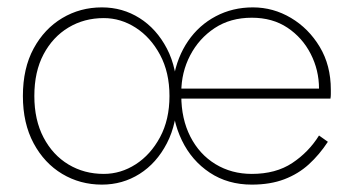

<svg xmlns="http://www.w3.org/2000/svg" viewBox="-20 -490 958 520"><path d="M844 -250 843 -229 875 -223Q876 -229 876 -235Q876 -241 876 -247Q876 -313 846 -363Q816 -413 768 -441.5Q720 -470 665 -470Q610 -470 564.5 -446Q519 -422 489.5 -379Q460 -336 450 -279Q448 -267 447 -255Q446 -243 446 -230Q446 -165 472.5 -110Q499 -55 548 -22.5Q597 10 662 10Q712 10 750 -4.5Q788 -19 816.5 -45Q845 -71 868 -106L844 -123Q816 -78 771.5 -48.5Q727 -19 662 -19Q607 -19 563.5 -45.5Q520 -72 495.5 -120Q471 -168 471 -231V-240Q471 -294 495 -340Q519 -386 561.5 -414Q604 -442 662 -442Q718 -442 758.5 -415Q799 -388 821.5 -344Q844 -300 844 -250ZM463 -223H875L869 -250H463ZM42 -230Q42 -156 71 -102Q100 -48 148.5 -19Q197 10 256 10Q312 10 358 -19Q404 -48 432 -102Q460 -156 460 -230Q460 -305 432 -358.5Q404 -412 358 -441Q312 -470 256 -470Q197 -470 148.5 -441Q100 -412 71 -358.5Q42 -305 42 -230ZM73 -230Q73 -296 98 -343Q123 -390 165.5 -415.5Q208 -441 261 -441Q307 -441 347.5 -415Q388 -389 413.5 -341.5Q439 -294 439 -230Q439 -166 413.5 -118.5Q388 -71 347.5 -45Q307 -19 261 -19Q208 -19 165.5 -44.5Q123 -70 98 -117.5Q73 -165 73 -230Z"/></svg>

Font: Jost ExtraLight
Style: Regular
Weight: 250
Version: Version 3.710